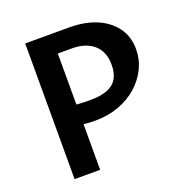

<svg xmlns="http://www.w3.org/2000/svg" viewBox="-120 -766 840 875"><g transform="rotate(-20 300.0 -329.0)"><path d="M275 -218Q260 -218 231 -220Q202 -222 174 -228V-321Q209 -317 233 -315.5Q257 -314 285 -314Q336 -314 368.5 -326.5Q401 -339 416.5 -365.5Q432 -392 432 -432Q432 -496 393 -530Q354 -564 288 -564H219V0H95V-658H309Q384 -658 440.5 -634Q497 -610 529 -566Q561 -522 561 -461Q561 -412 540 -368.5Q519 -325 481 -291Q443 -257 390.5 -237.5Q338 -218 275 -218Z"/></g></svg>

Font: Ysabeau Office
Style: Bold
Weight: 700
Designer: Christian Thalmann (Catharsis Fonts)
Version: Version 2.001;gftools[0.9.30]; featfreeze: tnum,lnum,ss02